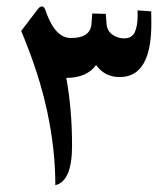

<svg xmlns="http://www.w3.org/2000/svg" viewBox="-20 -563 508 586"><path d="M44.7 -468.6Q99.7 -337.4 124.3 -221.7Q148.9 -106 148.9 2.2Q199.9 -9.9 199.9 -117.7Q199.9 -175.7 195.3 -227.7Q190.7 -279.8 182.3 -325.3Q213.8 -325.3 236.5 -335.2Q259.3 -345.1 273.2 -364.5Q299.6 -327.8 345.4 -327.8Q444.1 -327.8 441.9 -498.3L441.5 -528.4L399.7 -531.4L400.1 -516.7Q400.1 -484.4 391.6 -465.2Q383.2 -445.9 358.3 -445.9Q339.2 -445.9 323.1 -457.3Q306.9 -468.6 305.1 -491L302.9 -520.7L261.5 -521.8L259.3 -491.4Q256.7 -447 196.6 -447Q165 -447 142.6 -480.7Q136 -490.6 130 -503.3Q123.9 -516 118.8 -531.7Q115.5 -542 109.1 -543.3Q102.7 -544.6 95.3 -535Z"/></svg>

Font: Parastoo
Style: Regular
Weight: 400
Foundry: Saber Rastikerdar (saber.rastikerdar@gmail.com)
Version: Version 3.000